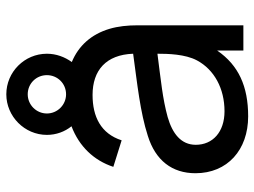

<svg xmlns="http://www.w3.org/2000/svg" viewBox="-122 -692 829 626"><g transform="rotate(-90 293.0 -378.5)"><path d="M512.5 -436.5C494.8 -495.8 457.3 -537.5 404.2 -559.4C420.8 -582.3 431.3 -610.4 431.3 -640.6C431.3 -713.5 371.9 -772.9 299 -772.9C227.1 -772.9 166.7 -713.5 166.7 -640.6C166.7 -610.4 177.1 -582.3 194.8 -560.4C129.2 -535.4 83.3 -487.5 62.5 -424L149 -396.9C170.8 -464.6 226 -491.7 296.9 -491.7C377.1 -491.7 428.1 -447.9 431.3 -359.4C332.3 -345.8 240.6 -336.5 163.5 -311.5C83.3 -286.5 41.7 -232.3 41.7 -156.2C41.7 -52.1 117.7 15.6 227.1 15.6C325 15.6 393.8 -15.6 441.7 -85.4V0H524V-343.8C524 -378.1 520.8 -408.3 512.5 -436.5ZM299 -703.1C334.4 -703.1 361.5 -675 361.5 -640.6C361.5 -606.2 334.4 -578.1 299 -578.1C264.6 -578.1 236.5 -606.2 236.5 -640.6C236.5 -675 264.6 -703.1 299 -703.1ZM409.4 -151C379.2 -94.8 317.7 -61.5 243.8 -61.5C176 -61.5 134.4 -100 134.4 -155.2C134.4 -203.1 170.8 -231.3 225 -246.9C285.4 -263.5 343.8 -268.8 431.3 -280.2C431.3 -246.9 430.2 -189.6 409.4 -151Z"/></g></svg>

Font: Manrope3 Medium
Style: Regular
Weight: 500
Width: 4
Designer: Mikhail Sharanda
Foundry: Mikhail Sharanda
Version: Version 3.000;PS 003.000;hotconv 1.0.88;makeotf.lib2.5.64775